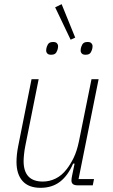

<svg xmlns="http://www.w3.org/2000/svg" viewBox="-20 -887 540 919"><path d="M165 -508 101 -188Q97 -168 95 -148Q93 -128 93 -116Q93 -18 185 -18Q217 -18 246.5 -32.5Q276 -47 299 -77Q317 -100 332.5 -131.5Q348 -163 358 -211L418 -508H452L356 -30H430L424 0H351Q322 0 322 -23Q322 -32 325 -46L337 -104H330Q305 -46 267 -17Q229 12 174 12Q117 12 88 -20.5Q59 -53 59 -112Q59 -129 61 -148Q63 -167 67 -187L131 -508ZM244 -852 275 -867 340 -707 318 -697ZM224 -625Q212 -625 206.5 -631Q201 -637 201 -645Q201 -654 204 -663Q208 -675 214.5 -680.5Q221 -686 235 -686Q247 -686 252.5 -680Q258 -674 258 -666Q258 -657 255 -648Q251 -636 244.5 -630.5Q238 -625 224 -625ZM389 -625Q377 -625 371.5 -631Q366 -637 366 -645Q366 -654 369 -663Q373 -675 379.5 -680.5Q386 -686 400 -686Q412 -686 417.5 -680Q423 -674 423 -666Q423 -657 420 -648Q416 -636 409.5 -630.5Q403 -625 389 -625Z"/></svg>

Font: IBM Plex Sans Cond ExtLt
Style: Italic
Weight: 200
Width: 3
Italic angle: -11°
Designer: Mike Abbink, Paul van der Laan, Pieter van Rosmalen
Foundry: Bold Monday
Version: Version 1.3